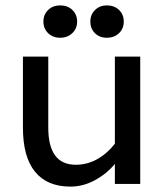

<svg xmlns="http://www.w3.org/2000/svg" viewBox="-20 -682 615 712"><path d="M65 -209V-472H159V-209Q159 -71 261 -71Q303 -71 340 -91.5Q377 -112 406 -149V-472H500V0H406V-74Q375 -37 331.5 -13.5Q288 10 241 10Q155 10 110 -45Q65 -100 65 -209ZM141 -602Q141 -628 158.5 -645Q176 -662 203 -662Q231 -662 248.5 -645Q266 -628 266 -602Q266 -576 248 -559Q230 -542 203 -542Q176 -542 158.5 -559Q141 -576 141 -602ZM315 -602Q315 -628 332.5 -645Q350 -662 376 -662Q404 -662 421.5 -645Q439 -628 439 -602Q439 -576 421.5 -559Q404 -542 376 -542Q349 -542 332 -559Q315 -576 315 -602Z"/></svg>

Font: Madhuban
Style: Regular
Weight: 400
Designer: jaikishan Patel
Foundry: MagicType
Version: Version 1.000